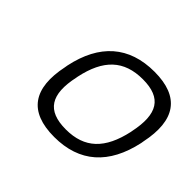

<svg xmlns="http://www.w3.org/2000/svg" viewBox="-123 -674 849 849"><g transform="rotate(45 301.0 -250.0)"><path d="M117 -256 115 -244C80 -78 140 9 299 9C457 9 554 -78 590 -244L592 -256C627 -422 567 -509 409 -509C250 -509 152 -422 117 -256ZM183 -247 184 -253C212 -386 278 -449 396 -449C514 -449 552 -386 524 -253L523 -247C494 -114 429 -51 312 -51C193 -51 154 -114 183 -247Z"/></g></svg>

Font: LT Wave Mono Light
Style: Italic
Weight: 300
Designer: Daniel Lyons
Version: Version 2.5 (Glyphs App)